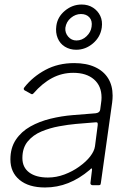

<svg xmlns="http://www.w3.org/2000/svg" viewBox="-20 -819 580 849"><path d="M377 -68Q331 -29 282 -9.5Q233 10 179 10Q107 10 66.5 -23.5Q26 -57 26 -114Q26 -165 50 -201Q74 -237 114 -259.5Q154 -282 203 -294Q252 -306 302 -310L402 -318Q421 -320 423 -334L427 -364Q428 -370 428.5 -376Q429 -382 429 -388Q429 -439 395.5 -468Q362 -497 304 -497Q254 -497 210.5 -474Q167 -451 128 -406Q125 -403 122.5 -402.5Q120 -402 117 -404L88 -420Q86 -422 85 -425Q84 -428 88 -433Q125 -480 181 -510Q237 -540 308 -540Q362 -540 400 -522.5Q438 -505 458 -473Q478 -441 478 -396Q478 -389 477.5 -381.5Q477 -374 476 -366L426 -10Q425 -3 423 -1.5Q421 0 415 0H390Q385 0 382 -3Q379 -6 380 -11L387 -69Q387 -80 377 -68ZM412 -265Q413 -273 411 -276Q409 -279 401 -278L316 -271Q282 -268 241 -260.5Q200 -253 163 -237.5Q126 -222 102.5 -193.5Q79 -165 79 -120Q79 -79 109 -56.5Q139 -34 192 -34Q229 -34 265 -47.5Q301 -61 330 -82Q361 -104 379 -127.5Q397 -151 400 -172ZM430 -697Q424 -655 391 -627Q358 -599 317 -599Q289 -599 267 -612.5Q245 -626 235 -650.5Q225 -675 229 -704Q234 -744 267 -771.5Q300 -799 341 -799Q370 -799 391.5 -785Q413 -771 423.5 -748.5Q434 -726 430 -697ZM385 -701Q389 -727 375.5 -742Q362 -757 338 -757Q314 -757 293.5 -740Q273 -723 269 -696Q267 -674 281.5 -657Q296 -640 318 -640Q343 -640 362.5 -658.5Q382 -677 385 -701Z"/></svg>

Font: Libre Franklin Thin ExtraLight
Style: Italic
Weight: 250
Italic angle: -8°
Version: Version 3.000